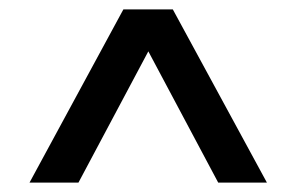

<svg xmlns="http://www.w3.org/2000/svg" viewBox="-20 -760 634 410"><path d="M43 -370 243.5 -740H349L550 -370H446L277.5 -686.5H316L147.5 -370Z"/></svg>

Font: Encode Sans SC Condensed Thin Medium
Style: Regular
Weight: 500
Version: Version 3.002